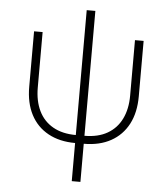

<svg xmlns="http://www.w3.org/2000/svg" viewBox="-59 -726 854 982"><g transform="rotate(5 368.5 -235.0)"><path d="M346.2 8.3Q266.1 8.3 207.8 -23.7Q149.4 -55.7 118.4 -115.2Q87.4 -174.8 87.4 -257.8V-542.5H131.3V-257.8Q131.3 -189 155.8 -138.4Q180.2 -87.9 228.5 -60.3Q276.9 -32.7 346.2 -32.7H390.6Q460.4 -32.7 508.3 -60.3Q556.2 -87.9 580.8 -138.4Q605.5 -189 605.5 -257.8V-542.5H649.9V-257.8Q649.9 -174.8 618.7 -115.2Q587.4 -55.7 529.3 -23.7Q471.2 8.3 390.6 8.3ZM346.2 204.1V-673.8H390.6V204.1Z"/></g></svg>

Font: Inter 16pt ExtraLight
Style: Regular
Weight: 250
Version: Version 4.001;git-66647c0bb